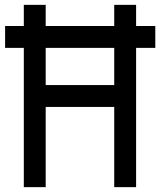

<svg xmlns="http://www.w3.org/2000/svg" viewBox="-20 -770 659 790"><path d="M619 -663V-573H540V0H450V-330H168V0H78V-573H1V-663H78V-750H168V-663H450V-750H540V-663ZM450 -420V-573H168V-420Z"/></svg>

Font: Hermit
Style: Regular
Weight: 400
Designer: Pablo Caro
Version: Version 2.000;PS 002.000;hotconv 1.0.88;makeotf.lib2.5.64775